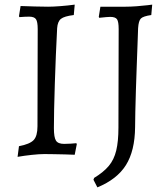

<svg xmlns="http://www.w3.org/2000/svg" viewBox="-20 -666 728 830"><path d="M56 12 62 -34Q109 -43 125.5 -60.5Q142 -78 142 -120L143 -540Q143 -572 135.5 -583Q128 -594 106 -594Q99 -594 86.5 -593.5Q74 -593 64 -592L62 -596L69 -640Q95 -639 130.5 -638Q166 -637 188 -637Q209 -637 241.5 -639.5Q274 -642 303 -646L299 -601Q258 -596 243.5 -584.5Q229 -573 227 -544Q224 -489 221.5 -427Q219 -365 217 -304.5Q215 -244 214 -193.5Q213 -143 213 -112Q213 -72 222 -58Q231 -44 257 -44Q271 -44 286 -45Q301 -46 310 -47L312 -43L303 3Q285 2 261 1.5Q237 1 213 0.5Q189 0 172 0Q150 0 117.5 3.5Q85 7 56 12ZM401 144 384 111 387 103Q428 78 450.5 51Q473 24 482.5 -15.5Q492 -55 492 -115L493 -540Q493 -572 486 -582.5Q479 -593 456 -593Q450 -593 439 -592Q428 -591 418.5 -590Q409 -589 409 -589L407 -593L414 -637H522Q544 -637 571 -639Q598 -641 618 -643.5Q638 -646 638 -646L634 -601Q599 -596 589 -586Q579 -576 577 -544Q576 -517 574.5 -473.5Q573 -430 571 -378.5Q569 -327 567.5 -276Q566 -225 565 -183Q564 -141 564 -116Q563 -14 524.5 47.5Q486 109 401 144Z"/></svg>

Font: Alegreya
Style: Regular
Weight: 400
Designer: Juan Pablo del Peral
Foundry: Huerta Tipografica
Version: Version 2.009